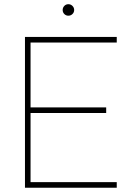

<svg xmlns="http://www.w3.org/2000/svg" viewBox="-20 -885 609 905"><path d="M530.3 -26.4V0H97.7V-710.9H530.3V-684.6H124V-378.9H480.5V-352.5H124V-26.4ZM275.4 -837.9Q275.4 -849.1 283.2 -857.2Q291 -865.2 302.2 -865.2Q313.5 -865.2 321.5 -857.2Q329.6 -849.1 329.6 -837.9Q329.6 -826.7 321.5 -818.8Q313.5 -811 302.2 -811Q291 -811 283.2 -818.8Q275.4 -826.7 275.4 -837.9Z"/></svg>

Font: Vazirmatn UI FD Thin
Style: Regular
Weight: 100
Designer: Saber Rastikerdar
Foundry: Saber Rastikerdar
Version: Version 33.003